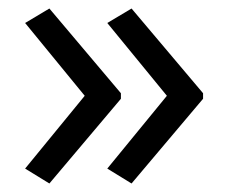

<svg xmlns="http://www.w3.org/2000/svg" viewBox="-20 -488 537 451"><path d="M457 -256 289 -57 232 -92 372 -263 232 -434 289 -468 457 -269ZM264 -256 96 -57 39 -92 179 -263 39 -434 96 -468 264 -269Z"/></svg>

Font: Stephens Clock
Style: Regular
Weight: 400
Designer: Peter Wiegel (catfonts.de) with slight modifications by DT1.org
Version: Version 0.9.1